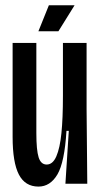

<svg xmlns="http://www.w3.org/2000/svg" viewBox="-20 -689 377 720"><path d="M27.3 -176V-528H116.3V-190Q116.3 -126.3 124.8 -99.2Q133.3 -72 155 -72Q178 -72 191.3 -102.8Q204.7 -133.7 210.3 -189.3Q216 -245 216 -330V-528H304.7V-281L307.3 0H225.3L238 -198.3H229.3Q222 -80 195.2 -34.7Q168.3 10.7 124.3 10.7Q74.3 10.7 50.8 -34.5Q27.3 -79.7 27.3 -176ZM124 -571.7 163.3 -669.3H259.7L199 -571.7Z"/></svg>

Font: Bricolage Grotesque 96pt Condensed ExBd
Style: Regular
Weight: 800
Width: 3
Designer: Mathieu Triay
Foundry: Atelier Triay
Version: Version 1.001;Glyphs 3.2 (3207)